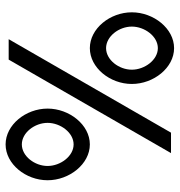

<svg xmlns="http://www.w3.org/2000/svg" viewBox="2 -633 642 686"><g transform="rotate(-90 323.0 -290.0)"><path d="M73 -441C73 -487 108 -533 150 -533C192 -533 227 -487 227 -441C227 -395 192 -348 150 -348C108 -348 73 -395 73 -441ZM22 -441C22 -363 80 -290 150 -290C220 -290 278 -363 278 -441C278 -519 220 -591 150 -591C80 -591 22 -519 22 -441ZM417 -140C417 -186 452 -232 494 -232C536 -232 571 -186 571 -140C571 -94 536 -47 494 -47C452 -47 417 -94 417 -140ZM366 -140C366 -62 424 11 494 11C564 11 622 -62 622 -140C622 -218 564 -290 494 -290C424 -290 366 -218 366 -140ZM192 0 526 -580H453L119 0Z"/></g></svg>

Font: Charger
Style: Regular
Weight: 400
Designer: Jasper
Foundry: Cannot Into Space Fonts
Version: Version 0.98